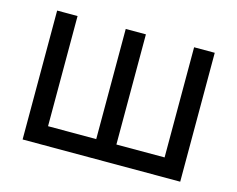

<svg xmlns="http://www.w3.org/2000/svg" viewBox="-80 -647 942 763"><g transform="rotate(15 391.0 -265.0)"><path d="M151.4 -530.3V-77.1H349.6V-530.3H432.6V-77.1H630.9V-530.3H715.8V0H67.4V-530.3Z"/></g></svg>

Font: Pretendard
Style: Regular
Weight: 400
Designer: Base glyphs from Inter by Rasmus Andersson; Hangeul glyphs from Noto Sans CJK(Source Han Sans) by Jang Soo-young and Kan
Foundry: Kil Hyung-jin
Version: Version 1.309